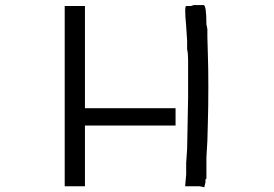

<svg xmlns="http://www.w3.org/2000/svg" viewBox="-20 -747 1110 778"><path d="M324.2 -722.7V-308.6H691.4V-238.3H324.2V7.8H242.2V-722.7ZM781.2 -726.6H789.1H804.7Q816.4 -726.6 816.4 -648.4L820.3 -628.9V-613.3V-605.5V-601.6V-597.7Q820.3 -578.1 822.3 -525.4Q824.2 -472.7 824.2 -398.4Q824.2 -308.6 822.3 -252Q820.3 -195.3 820.3 -175.8L816.4 -109.4V-50.8V-23.4L812.5 -19.5V-7.8L808.6 7.8V11.7L789.1 7.8H769.5H730.5V3.9L734.4 -39.1V-58.6V-85.9L738.3 -144.5L742.2 -351.6V-433.6Q742.2 -476.6 742.2 -503.9Q742.2 -531.2 738.3 -546.9V-558.6V-570.3V-582L734.4 -640.6Q726.6 -722.7 734.4 -722.7H746.1H753.9L765.6 -726.6Z"/></svg>

Font: 和音 by 宁静之雨，公众号njzyshare
Style: Regular
Weight: 400
Designer: Steve Matteson
Foundry: Ascender Corporation
Version: Version 6.00;June 8, 2018;FontCreator 11.0.0.2388 32-bit